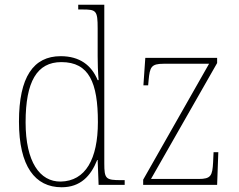

<svg xmlns="http://www.w3.org/2000/svg" viewBox="-20 -780 1009 810"><path d="M240 10C319 10 363 -37 390 -105H392L396 0H506V-20H492C426 -20 420 -25 420 -91V-760H310V-740H327C386 -740 392 -736 392 -660V-543C392 -513 393 -477 396 -442H392C366 -505 316 -543 236 -543C121 -543 60 -455 60 -267C60 -78 128 10 240 10ZM584 0H896L901 -138H881L879 -95C876 -39 870 -25 818 -25H617L896 -514V-536H593L585 -420H605L607 -442C612 -497 618 -511 670 -511H862L584 -22ZM236 -14C148 -13 88 -97 88 -264C88 -436 136 -518 239 -518C356 -518 393 -431 393 -265C393 -109 341 -16 236 -14Z"/></svg>

Font: Noto Serif SemiCondensed Thin
Style: Regular
Weight: 100
Width: 4
Designer: Monotype Design Team
Foundry: Monotype Imaging Inc.
Version: Version 2.015